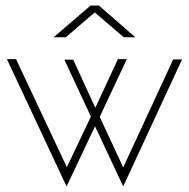

<svg xmlns="http://www.w3.org/2000/svg" viewBox="-20 -664 684 695"><path d="M426 11 324 -207 221 11 5 -450H38L222 -59L309 -242L213 -448H245L325 -274L407 -450H439L341 -241L426 -58L607 -449H639ZM428 -529 323 -619 218 -529H174L308 -644H338L470 -529Z"/></svg>

Font: Poiret One
Style: Regular
Weight: 400
Designer: Denis Masharov (denis.masharov@gmail.com), Cyreal (Charset Expansion)
Foundry: Denis Masharov
Version: Version 1.101